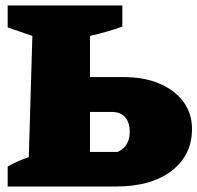

<svg xmlns="http://www.w3.org/2000/svg" viewBox="-20 -680 720 700"><path d="M8 0V-73Q45 -94 85 -107L98 -549L8 -580V-660H426V-583Q398 -573 368.5 -564.5Q339 -556 308 -549V-399H430Q506 -399 562 -375Q618 -351 649 -308.5Q680 -266 680 -210Q680 -114 605.5 -57Q531 0 402 0ZM308 -126H409Q432 -137 442.5 -155.5Q453 -174 453 -199Q453 -234 436 -253Q419 -272 386 -272H308Z"/></svg>

Font: Piazzolla Black
Style: Regular
Weight: 900
Designer: Juan Pablo del Peral
Foundry: Huerta Tipografica
Version: Version 1.330